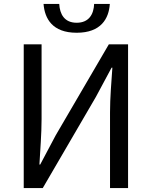

<svg xmlns="http://www.w3.org/2000/svg" viewBox="-20 -959 773 979"><path d="M101 0H198L469 -465L549 -614H553C548 -540 541 -462 541 -385V0H633V-733H535L264 -269L185 -120H181C185 -193 192 -276 192 -352V-733H101ZM371 -792C495 -792 535 -864 540 -939H460C458 -887 434 -843 371 -843C308 -843 285 -887 282 -939H202C208 -864 247 -792 371 -792Z"/></svg>

Font: Source Han Sans JP
Style: Regular
Weight: 400
Designer: Ryoko NISHIZUKA 西塚涼子 (kana, bopomofo & ideographs); Paul D. Hunt (Latin, Greek & Cyrillic); Sandoll Communications 산돌커뮤니
Foundry: Adobe
Version: Version 2.004;hotconv 1.0.118;makeotfexe 2.5.65603